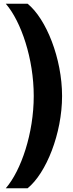

<svg xmlns="http://www.w3.org/2000/svg" viewBox="-20 -758 394 1030"><path d="M313 -243C313 -444 228 -657 128 -738H11C94 -642 161 -442 161 -243C161 -44 94 156 11 252H128C228 171 313 -42 313 -243Z"/></svg>

Font: Celebes ExtraBold
Style: Regular
Weight: 800
Designer: Anugrah Pasau
Foundry: Lafontype
Version: Version 1.000